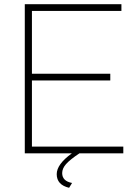

<svg xmlns="http://www.w3.org/2000/svg" viewBox="-20 -730 657 914"><path d="M132 -32H567V0H358Q313 30 294.5 51Q276 72 276 94Q276 132 323 141L309 164Q250 150 250 99Q250 52 322 0H98V-710H558V-678H132V-379H505V-347H132Z"/></svg>

Font: Raleway
Style: ExtraLight
Weight: 200
Designer: Matt McInerney, Pablo Impallari, Rodrigo Fuenzalida
Foundry: Matt McInerney, Pablo Impallari, Rodrigo Fuenzalida
Version: Version 2.001